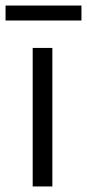

<svg xmlns="http://www.w3.org/2000/svg" viewBox="-62 -673 314 693"><path d="M56 -500V0H127V-500ZM-42 -599H232V-653H-42Z"/></svg>

Font: LT Wave Text Light
Style: Regular
Weight: 300
Designer: Daniel Lyons
Version: Version 2.5 (Glyphs App)